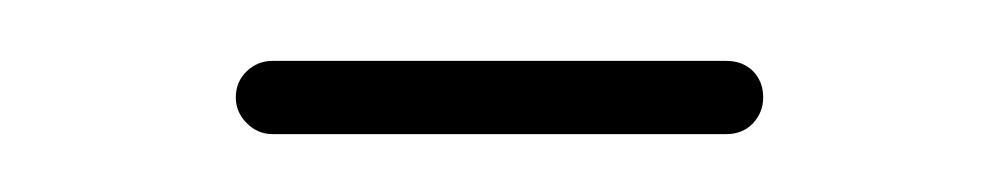

<svg xmlns="http://www.w3.org/2000/svg" viewBox="-20 -284 333 64"><path d="M234.4 -251.5Q234.4 -246.6 231 -242.9Q227.5 -239.3 222.2 -239.3H70.8Q65.9 -239.3 62.3 -242.9Q58.6 -246.6 58.6 -251.5Q58.6 -256.8 62.3 -260.3Q65.9 -263.7 70.8 -263.7H222.2Q227.5 -263.7 231 -260.3Q234.4 -256.8 234.4 -251.5Z"/></svg>

Font: Velvelyne Light
Style: Regular
Weight: 200
Designer: Manon Van der Borght et Mariel Nils
Foundry: Velvetyne
Version: Version 1.070